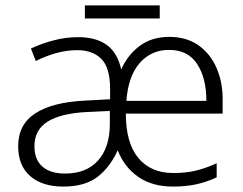

<svg xmlns="http://www.w3.org/2000/svg" viewBox="-20 -678 897 708"><path d="M604 -542Q668 -542 712.5 -510.5Q757 -479 780 -424Q803 -369 801 -299V-259H444Q444 -151 490 -95.5Q536 -40 619 -40Q665 -40 701 -48.5Q737 -57 779 -76V-24Q740 -6 702 2Q664 10 618 10Q541 10 489.5 -26Q438 -62 414 -124Q387 -63 340.5 -26.5Q294 10 213 10Q136 10 91.5 -28.5Q47 -67 47 -139Q47 -219 110 -260Q173 -301 293 -307L386 -312V-350Q386 -428 354 -460.5Q322 -493 265 -493Q226 -493 188 -482.5Q150 -472 112 -453L94 -499Q132 -517 177 -529Q222 -541 268 -541Q334 -541 373.5 -512.5Q413 -484 427 -422Q451 -476 495.5 -509Q540 -542 604 -542ZM603 -494Q538 -494 495.5 -446Q453 -398 446 -306H741Q741 -390 707 -442Q673 -494 603 -494ZM301 -265Q204 -260 155.5 -229.5Q107 -199 107 -139Q107 -89 136.5 -63.5Q166 -38 220 -38Q298 -38 341 -85.5Q384 -133 385 -217V-269ZM569 -658V-610H293V-658Z"/></svg>

Font: Noto Sans Light
Style: Regular
Weight: 300
Designer: Monotype Design Team
Foundry: Monotype Imaging Inc.
Version: Version 2.007